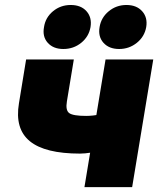

<svg xmlns="http://www.w3.org/2000/svg" viewBox="-20 -766 648 786"><path d="M307.6 -137.2Q164.1 -137.2 102.1 -188Q40 -238.8 57.6 -343.3L86.9 -522.5H282.2L253.9 -351.1Q247.6 -314.5 263.4 -303Q279.3 -291.5 333 -291.5Q358.9 -291.5 391.1 -297.9Q423.3 -304.2 466.3 -317.9L440.9 -163.6Q431.2 -158.2 406.2 -151.9Q381.3 -145.5 353.8 -141.4Q326.2 -137.2 307.6 -137.2ZM325.7 0 412.1 -522.5H607.4L521 0ZM467.8 -565.4Q426.3 -565.4 403.6 -590.8Q380.9 -616.2 387.7 -655.3Q394 -694.3 425.3 -720Q456.5 -745.6 497.6 -745.6Q539.1 -745.6 562 -720Q585 -694.3 578.6 -655.3Q571.8 -616.2 540.3 -590.8Q508.8 -565.4 467.8 -565.4ZM239.3 -565.4Q198.2 -565.4 175.5 -590.8Q152.8 -616.2 160.2 -655.3Q166 -694.3 197 -720Q228 -745.6 269.5 -745.6Q311.5 -745.6 334.2 -720Q356.9 -694.3 350.6 -655.3Q343.8 -616.2 312.5 -590.8Q281.2 -565.4 239.3 -565.4Z"/></svg>

Font: Inter 28pt Black
Style: Italic
Weight: 900
Italic angle: -9.3988°
Designer: Rasmus Andersson
Foundry: rsms
Version: Version 4.001;git-66647c0bb